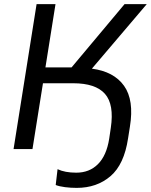

<svg xmlns="http://www.w3.org/2000/svg" viewBox="-20 -725 734 934"><path d="M353 189Q324 189 296.5 185.5Q269 182 251 175L260 98Q296 115 351 115Q415 115 456.5 73.5Q498 32 511 -49L519 -103Q536 -217 490.5 -268.5Q445 -320 336 -320H189L138 0H46L158 -705H250L201 -397H328L586 -705H694L427 -391Q534 -377 583.5 -307.5Q633 -238 612 -109L603 -52Q584 75 517.5 132Q451 189 353 189Z"/></svg>

Font: Mulish Medium
Style: Italic
Weight: 500
Italic angle: -9°
Designer: Vernon Adams
Foundry: Vernon Adams
Version: Version 3.603; ttfautohint (v1.8.3)